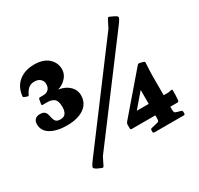

<svg xmlns="http://www.w3.org/2000/svg" viewBox="-174 -1031 1323 1277"><g transform="rotate(-30 487.0 -392.5)"><path d="M204 -330Q128 -330 80.5 -357.5Q33 -385 33 -437Q33 -460 46 -473Q59 -486 82 -486Q108 -486 118.5 -476Q129 -466 132.5 -451.5Q136 -437 139.5 -422Q143 -407 152.5 -397Q162 -387 187 -387Q214 -387 226 -404.5Q238 -422 238 -453Q238 -498 219.5 -514Q201 -530 166 -530H132Q122 -530 124 -540L130 -574Q132 -583 142 -583H166Q191 -583 206 -597.5Q221 -612 221 -638Q221 -661 205 -676.5Q189 -692 160 -692Q134 -692 116 -678.5Q98 -665 84 -635Q80 -626 70 -629L52 -636Q41 -639 43 -649Q51 -717 97.5 -754Q144 -791 214 -791Q285 -791 323 -756.5Q361 -722 361 -672Q361 -626 319.5 -592Q278 -558 206 -558V-572Q298 -572 341 -539.5Q384 -507 384 -459Q384 -398 336 -364Q288 -330 204 -330ZM794 -811Q799 -820 808 -816L838 -802Q853 -795 858 -789Q863 -783 857.5 -771.5Q852 -760 834 -736L307 -34L277 26Q272 35 263 31L233 18Q219 10 213.5 4.5Q208 -1 213.5 -12.5Q219 -24 237 -48L763 -750ZM683 0Q673 0 673 -10V-22Q673 -32 683 -34L716 -42Q737 -46 741 -51Q745 -56 745 -74V-328L799 -353L631 -157L619 -183H895L915 -187Q925 -189 927 -187Q929 -185 929 -175Q929 -161 928.5 -141Q928 -121 926 -105Q924 -95 914 -95H564Q554 -95 554 -105V-134Q554 -143 561 -152L812 -444Q818 -451 828 -449L856 -442Q866 -438 864 -429L862 -388Q861 -368 860.5 -353Q860 -338 860 -323V-77Q860 -56 863.5 -51Q867 -46 885 -41L908 -35Q918 -32 918 -22V-10Q918 0 908 0Z"/></g></svg>

Font: Hahmlet ExtraBold
Style: Regular
Weight: 800
Designer: Minjoo Ham & Mark Frömberg
Foundry: hypertype
Version: Version 1.002